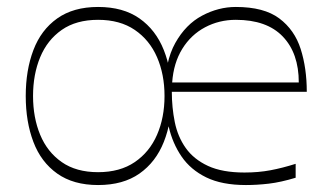

<svg xmlns="http://www.w3.org/2000/svg" viewBox="-20 -516 938 552"><path d="M262 16Q191 16 144.5 -17Q98 -50 76 -108Q54 -166 54 -240Q54 -314 76 -372Q98 -430 144.5 -463Q191 -496 262 -496Q334 -496 381 -463Q428 -430 451 -372Q474 -314 474 -240Q474 -166 451 -108Q428 -50 381 -17Q334 16 262 16ZM262 -21Q325 -21 367.5 -50Q410 -79 431.5 -128.5Q453 -178 453 -240Q453 -302 431.5 -351.5Q410 -401 367.5 -430Q325 -459 262 -459Q199 -459 157.5 -430Q116 -401 95.5 -351.5Q75 -302 75 -240Q75 -178 95.5 -128.5Q116 -79 157.5 -50Q199 -21 262 -21ZM687 16Q618 16 573 -6Q528 -28 502 -66Q476 -104 465 -152Q454 -200 454 -252Q454 -339 484 -392.5Q514 -446 561 -471Q608 -496 658 -496Q739 -496 783 -463Q827 -430 844.5 -375Q862 -320 862 -252H474Q474 -207 482.5 -165Q491 -123 514 -90.5Q537 -58 578 -39Q619 -20 683 -20Q723 -20 757.5 -26.5Q792 -33 830 -45V-5Q787 8 753 12Q719 16 687 16ZM839 -279Q839 -363 793 -411Q747 -459 658 -459Q610 -459 569.5 -437.5Q529 -416 504 -375.5Q479 -335 475 -279Z"/></svg>

Font: Ojuju ExtraLight
Style: Regular
Weight: 200
Designer: Chisaokwu Joboson, Mirko Velimirovic
Foundry: Udi Foundry
Version: Version 1.000